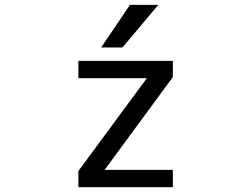

<svg xmlns="http://www.w3.org/2000/svg" viewBox="-20 -778 1040 800"><path d="M639.6 -757.8 490.2 -580.1H401.4L521.5 -757.8ZM306.6 -524.4H700.2V-457L416 -70.3H700.2V2H306.6V-65.4L591.8 -452.1H306.6Z"/></svg>

Font: GenEi Gothic M Regular
Style: Regular
Weight: 400
Designer: o_tamon (Modified); [Source Han Sans]
Ryoko NISHIZUKA  (kana & ideographs); Paul D. Hunt (Latin, Greek & Cyrillic); Wenl
Version: Version 1.1a;Original Version 1.004